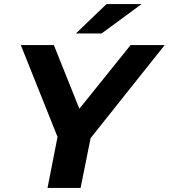

<svg xmlns="http://www.w3.org/2000/svg" viewBox="-20 -921 827 941"><path d="M213 0 262 -250 82 -700H244L369 -388L620 -700H787L424 -244L375 0ZM352 -757 502 -901H674L478 -757Z"/></svg>

Font: Montserrat
Style: Bold Italic
Weight: 700
Italic angle: -11.3°
Designer: Julieta Ulanovsky
Foundry: Julieta Ulanovsky
Version: Version 9.000; ttfautohint (v1.8.4.7-5d5b)